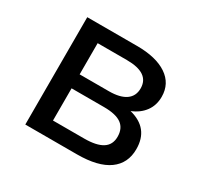

<svg xmlns="http://www.w3.org/2000/svg" viewBox="-119 -675 851 821"><g transform="rotate(30 307.0 -265.0)"><path d="M557 -146C557 -214.7 522.7 -257.7 454 -275C480.7 -285.7 501.5 -301.2 516.5 -321.5C531.5 -341.8 539 -366 539 -394C539 -437.3 521.3 -470.8 486 -494.5C450.7 -518.2 401.7 -530 339 -530H93V0H348C417.3 0 469.5 -12.7 504.5 -38C539.5 -63.3 557 -99.3 557 -146ZM187 -302V-456H331C405.7 -456 443 -430.7 443 -380C443 -354.7 433.5 -335.3 414.5 -322C395.5 -308.7 367.7 -302 331 -302ZM431 -93C411 -80.3 381 -74 341 -74H187V-233H347C386.3 -233 415.2 -226.3 433.5 -213C451.8 -199.7 461 -179.3 461 -152C461 -125.3 451 -105.7 431 -93Z"/></g></svg>

Font: ICO Headline
Style: Regular
Weight: 500
Designer: Julieta Ulanovsky
Foundry: Julieta Ulanovsky
Version: Version 7.200